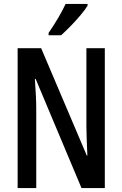

<svg xmlns="http://www.w3.org/2000/svg" viewBox="-20 -960 625 980"><path d="M515 0H396L162 -557H158Q161 -513 163 -475Q165 -437 165 -407V0H70V-714H190L423 -166H426Q424 -212 422.5 -249.5Q421 -287 421 -316V-714H515ZM427 -931Q415 -911 391 -882.5Q367 -854 340 -826.5Q313 -799 292 -780H228V-792Q283 -872 315 -940H427Z"/></svg>

Font: Noto Sans Khmer UI ExtraCondensed Medium
Style: Regular
Weight: 500
Width: 2
Designer: Danh Hong and the Monotype Design Team
Foundry: Monotype Imaging Inc.
Version: Version 2.002; ttfautohint (v1.8.4.7-5d5b)